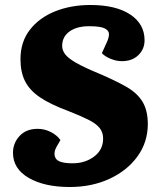

<svg xmlns="http://www.w3.org/2000/svg" viewBox="-20 -735 640 769"><path d="M572 -238Q572 -166 531 -109Q490 -52 419 -19Q348 14 259 14Q158 14 95 -22.5Q32 -59 32 -123Q32 -162 58.5 -190.5Q85 -219 131 -219Q158 -219 183 -206.5Q208 -194 222 -174L206 -146Q192 -120 203.5 -100.5Q215 -81 271 -81Q321 -81 357 -108Q393 -135 393 -180Q393 -205 379 -222.5Q365 -240 334 -255.5Q303 -271 252 -291Q182 -317 140.5 -345Q99 -373 80.5 -409.5Q62 -446 62 -498Q62 -567 99.5 -615.5Q137 -664 200.5 -689.5Q264 -715 342 -715Q444 -715 501.5 -677Q559 -639 559 -574Q559 -538 534 -514Q509 -490 468 -490Q446 -490 423 -499.5Q400 -509 388 -522L408 -566Q416 -583 416.5 -597.5Q417 -612 400 -621Q383 -630 337 -630Q288 -630 258.5 -609Q229 -588 229 -551Q229 -533 241.5 -517Q254 -501 285.5 -483Q317 -465 375 -441Q441 -413 485 -388Q529 -363 550.5 -328Q572 -293 572 -238Z"/></svg>

Font: Literata 12pt ExtraBold
Style: Italic
Weight: 800
Italic angle: -2°
Designer: Latin by Veronika Burian and Jose Scaglione. Greek by Irene Vlachou. Cyrillic by Vera Evstafieva
Foundry: TypeTogether
Version: Version 3.002